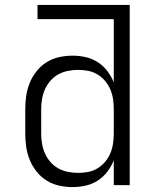

<svg xmlns="http://www.w3.org/2000/svg" viewBox="-20 -755 640 783"><path d="M276 8Q248 8 221 2Q194 -4 170.5 -18.5Q147 -33 129.5 -55Q112 -77 101.5 -102.5Q91 -128 87 -155Q83 -182 83 -210V-310Q83 -338 87 -365Q91 -392 101.5 -417.5Q112 -443 129.5 -465Q147 -487 170.5 -501.5Q194 -516 221 -522Q248 -528 276 -528Q303 -528 329.5 -522Q356 -516 378.5 -501.5Q401 -487 417.5 -465.5Q434 -444 444 -419V-677H133V-735H509V0H444V-101Q434 -76 417.5 -54.5Q401 -33 378.5 -18.5Q356 -4 329.5 2Q303 8 276 8ZM299 -50Q299 -50 299.5 -50Q300 -50 300 -50Q320 -50 340.5 -54Q361 -58 378.5 -69Q396 -80 409 -95.5Q422 -111 430 -130Q438 -149 441 -169.5Q444 -190 444 -210V-310Q444 -330 441 -350.5Q438 -371 430 -390Q422 -409 408.5 -425Q395 -441 377.5 -451.5Q360 -462 340 -466Q320 -470 299 -470Q278 -470 257.5 -466Q237 -462 218.5 -452Q200 -442 186 -426Q172 -410 163.5 -391Q155 -372 151.5 -351.5Q148 -331 148 -310V-210Q148 -189 151.5 -168.5Q155 -148 163.5 -129Q172 -110 186 -94Q200 -78 218.5 -68Q237 -58 257.5 -54Q278 -50 299 -50Z"/></svg>

Font: Iosevka Custom Light Extended
Style: Regular
Weight: 300
Width: 7
Monospace: yes
Designer: Belleve Invis
Foundry: Belleve Invis
Version: Version 11.2.4; ttfautohint (v1.8.4)